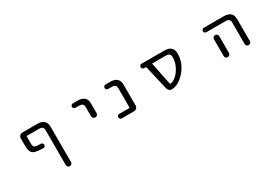

<svg xmlns="http://www.w3.org/2000/svg" viewBox="55 -1525 3890 2698"><g transform="rotate(-30 2000.0 -175.5)"><path d="M630.9 -407.2Q630.9 -444.3 614.7 -459.5Q598.6 -474.6 557.6 -474.6H364.3Q357.4 -474.6 357.4 -466.8V-372.1Q357.4 -345.7 358.4 -334Q359.4 -322.3 364.7 -310.1Q370.1 -297.9 377 -293.9Q383.8 -290 402.3 -285.6Q420.9 -281.2 443.4 -281.2Q456.1 -280.3 476.6 -280.3Q491.2 -280.3 502 -269.5Q512.7 -258.8 512.7 -244.1Q512.7 -229.5 502 -218.8Q491.2 -208 476.6 -208Q394.5 -210 354.5 -220.7Q306.6 -233.4 289.1 -266.6Q271.5 -299.8 271.5 -371.1V-489.3Q271.5 -512.7 288.6 -529.8Q305.7 -546.9 329.1 -546.9H572.3Q714.8 -546.9 715.8 -417V154.3Q715.8 171.9 703.6 184.1Q691.4 196.3 673.3 196.3Q655.3 196.3 643.1 184.1Q630.9 171.9 630.9 154.3Z M1150.4 -474.6Q1135.7 -474.6 1125 -485.4Q1114.3 -496.1 1114.3 -510.7Q1114.3 -525.4 1125 -536.1Q1135.7 -546.9 1150.4 -546.9H1228.5Q1371.1 -546.9 1371.1 -417V-262.7Q1371.1 -244.1 1357.9 -231Q1344.7 -217.8 1326.2 -217.8Q1307.6 -217.8 1294.4 -231Q1281.2 -244.1 1281.2 -262.7V-407.2Q1281.2 -444.3 1264.6 -459.5Q1248 -474.6 1207 -474.6Z M1810.5 -407.2Q1810.5 -444.3 1793.9 -459.5Q1777.3 -474.6 1736.3 -474.6H1680.7Q1666 -474.6 1655.3 -485.4Q1644.5 -496.1 1644.5 -510.7Q1644.5 -525.4 1655.3 -536.1Q1666 -546.9 1680.7 -546.9H1756.8Q1899.4 -546.9 1899.4 -417V-78.1Q1899.4 -54.7 1882.3 -37.6Q1865.2 -20.5 1841.8 -20.5H1640.6Q1626 -20.5 1615.2 -31.2Q1604.5 -42 1604.5 -56.6Q1604.5 -71.3 1615.2 -82Q1626 -92.8 1640.6 -92.8H1802.7Q1810.5 -92.8 1810.5 -99.6Z M2400.4 -474.6Q2393.6 -474.6 2395.5 -467.8L2468.8 -107.4Q2470.7 -100.6 2478.5 -100.6Q2518.6 -102.5 2566.4 -142.6Q2618.2 -185.5 2654.3 -258.3Q2690.4 -331.1 2690.4 -404.3Q2690.4 -443.4 2673.8 -459Q2657.2 -474.6 2616.2 -474.6ZM2776.4 -417Q2776.4 -263.7 2669.9 -142.6Q2572.3 -30.3 2460.9 -21.5Q2458 -21.5 2455.1 -21.5Q2433.6 -21.5 2416 -35.2Q2396.5 -51.8 2390.6 -76.2L2299.8 -467.8Q2297.9 -474.6 2291 -474.6H2264.6Q2250 -474.6 2239.3 -485.4Q2228.5 -496.1 2228.5 -510.7Q2228.5 -525.4 2239.3 -536.1Q2250 -546.9 2264.6 -546.9H2633.8Q2776.4 -546.9 2776.4 -417Z M3275.4 -474.6Q3260.7 -474.6 3250 -485.4Q3239.3 -496.1 3239.3 -510.7Q3239.3 -525.4 3250 -536.1Q3260.7 -546.9 3275.4 -546.9H3599.6Q3742.2 -546.9 3742.2 -417V-62.5Q3742.2 -44.9 3730 -32.7Q3717.8 -20.5 3700.2 -20.5Q3682.6 -20.5 3670.4 -32.7Q3658.2 -44.9 3658.2 -62.5V-407.2Q3658.2 -444.3 3641.6 -459.5Q3625 -474.6 3585 -474.6ZM3404.3 -335.9V-99.6V-63.5Q3404.3 -45.9 3391.6 -33.2Q3378.9 -20.5 3361.3 -20.5Q3343.8 -20.5 3331.1 -33.2Q3318.4 -45.9 3318.4 -63.5V-99.6V-335.9Q3318.4 -353.5 3331.1 -366.2Q3343.8 -378.9 3361.3 -378.9Q3378.9 -378.9 3391.6 -366.2Q3404.3 -353.5 3404.3 -335.9Z"/></g></svg>

Font: Rounded Mgen+ 2m regular
Style: Regular
Weight: 400
Designer: [Source Han Sans]
Ryoko NISHIZUKA  (kana & ideographs); Paul D. Hunt (Latin, Greek & Cyrillic); Wenlong ZHANG  (bopomofo
Version: Version 1.059.20150602